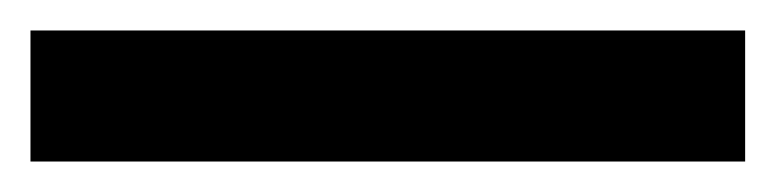

<svg xmlns="http://www.w3.org/2000/svg" viewBox="-22 60 509 126"><path d="M467 166V80H-2V166Z"/></svg>

Font: Noto Sans Myanmar UI SemiBold
Style: Regular
Weight: 600
Designer: Monotype Design Team
Foundry: Monotype Imaging Inc.
Version: Version 2.103